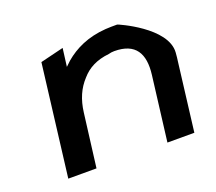

<svg xmlns="http://www.w3.org/2000/svg" viewBox="-87 -591 784 697"><g transform="rotate(-20 305.5 -242.5)"><path d="M554 -10 586 -270C588 -283 589 -294 590 -307C597 -403 425 -476 425 -475C410 -475 394 -475 380 -474C310 -469 259 -444 220 -411L201 -393L210 -463L120 -441L67 -10H176L202 -216C208 -265 225 -303 253 -333C278 -362 312 -380 360 -385C367 -387 374 -388 382 -388C464 -388 491 -340 481 -260L450 -10Z"/></g></svg>

Font: Bluebird
Style: LiExtObl
Weight: 300
Designer: Jasper
Foundry: Cannot Into Space Fonts
Version: Version 0.98